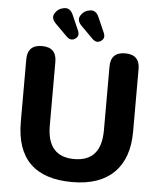

<svg xmlns="http://www.w3.org/2000/svg" viewBox="-61 -978 862 1039"><g transform="rotate(5 370.0 -458.5)"><path d="M370 9Q65 9 65 -292V-631Q65 -710 144 -710Q223 -710 223 -631V-285Q223 -116 370 -116Q517 -116 517 -285V-631Q517 -710 596 -710Q675 -710 675 -631V-292Q675 -146 596.5 -68.5Q518 9 370 9ZM412 -773 348 -837Q319 -866 336 -893Q353 -920 385.5 -925Q418 -930 434 -893L470 -811Q483 -781 459 -765.5Q435 -750 412 -773ZM272 -773 208 -837Q179 -866 196 -893Q213 -920 245.5 -925Q278 -930 294 -893L330 -811Q343 -781 319 -765.5Q295 -750 272 -773Z"/></g></svg>

Font: Nunito VF Beta Light
Style: Regular
Weight: 300
Designer: Vernon Adams
Foundry: newtypography
Version: Version 3.001